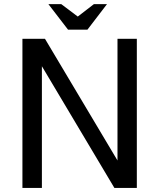

<svg xmlns="http://www.w3.org/2000/svg" viewBox="-20 -920 770 940"><path d="M408.2 -774.9H313L216.8 -899.9H279.8L360.8 -838.9L439.9 -899.9H503.9ZM89.8 0V-730H105H185.1H200.2L555.2 -134.3V-730H649.9V0H634.8H555.2H540L185.1 -595.7V0Z"/></svg>

Font: Miedinger*
Style: Book
Weight: 400
Version: Version 001.000